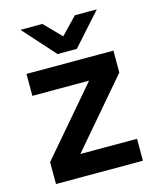

<svg xmlns="http://www.w3.org/2000/svg" viewBox="-109 -798 720 875"><g transform="rotate(-15 250.5 -360.5)"><path d="M456.1 -416 188.5 -103.5H456.1V0H45.9V-103.5L313.5 -416H45.9V-519.5H456.1ZM71.3 -720.7H174.8L252 -641.6L328.1 -720.7H431.6L296.9 -570.3H206.1Z"/></g></svg>

Font: Dinish Expanded
Style: Bold
Weight: 700
Width: 7
Designer: Charles Nix
Foundry: Playbeing
Version: Version 2.005; ttfautohint (v1.8.3)